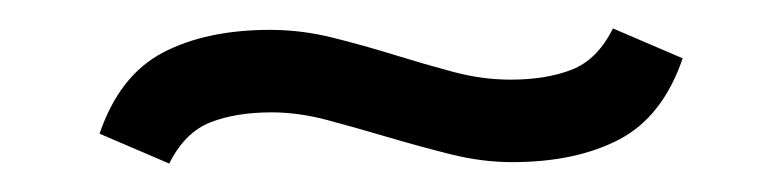

<svg xmlns="http://www.w3.org/2000/svg" viewBox="-20 -364 550 135"><path d="M50 -270Q64 -311 94.5 -327Q125 -343 170 -343Q192 -343 214 -337.5Q236 -332 257 -325.5Q278 -319 298.5 -313.5Q319 -308 339 -308Q364 -308 382 -315Q400 -322 411 -344L460 -323Q446 -282 415.5 -266Q385 -250 340 -250Q319 -250 297 -255.5Q275 -261 253 -267.5Q231 -274 210.5 -279.5Q190 -285 171 -285Q146 -285 128 -278Q110 -271 99 -249Z"/></svg>

Font: Bigshot One
Style: Regular
Weight: 400
Designer: Gesine Todt
Foundry: Gesine Todt
Version: Version 1.001